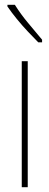

<svg xmlns="http://www.w3.org/2000/svg" viewBox="-20 -783 206 803"><path d="M96 0H71V-527H96ZM42 -763Q68 -722 97.5 -687Q127 -652 156 -617V-606H140Q121 -625 97 -650.5Q73 -676 50.5 -703.5Q28 -731 11 -756V-763Z"/></svg>

Font: Noto Sans Hebrew ExtraCondensed Thin
Style: Regular
Weight: 100
Width: 2
Designer: Monotype Design Team
Foundry: Monotype Imaging Inc.
Version: Version 2.004; ttfautohint (v1.8.4.7-5d5b)